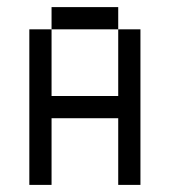

<svg xmlns="http://www.w3.org/2000/svg" viewBox="-20 -520 478 540"><path d="M125 -500V-437.5H312.5V-500ZM312.5 -437.5V-250H125V-437.5H62.5V0H125V-187.5H312.5V0H375V-437.5Z"/></svg>

Font: Medodica
Style: Regular
Weight: 400
Version: Version 001.000